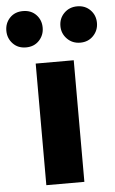

<svg xmlns="http://www.w3.org/2000/svg" viewBox="-108 -857 537 895"><g transform="rotate(-5 161.0 -409.0)"><path d="M72 0V-569H250V0ZM34 -648Q-4 -648 -27.5 -673Q-51 -698 -51 -733Q-51 -769 -27.5 -793.5Q-4 -818 34 -818Q72 -818 95.5 -793.5Q119 -769 119 -733Q119 -698 95.5 -673Q72 -648 34 -648ZM288 -648Q251 -648 226.5 -673Q202 -698 202 -733Q202 -769 226.5 -793.5Q251 -818 288 -818Q325 -818 349 -793.5Q373 -769 373 -733Q373 -698 349 -673Q325 -648 288 -648Z"/></g></svg>

Font: Source Han Sans CN Heavy
Style: Regular
Weight: 900
Designer: Ryoko NISHIZUKA 西塚涼子 (kana, bopomofo & ideographs); Paul D. Hunt (Latin, Greek & Cyrillic); Sandoll Communications 산돌커뮤니
Foundry: Adobe
Version: Version 2.000;hotconv 1.0.107;makeotfexe 2.5.65593